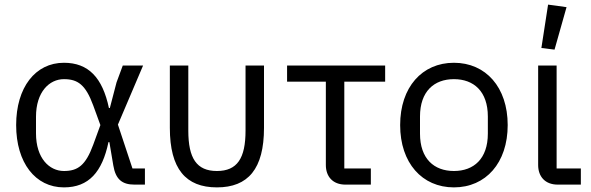

<svg xmlns="http://www.w3.org/2000/svg" viewBox="-20 -800 2562 832"><path d="M608 -70H554L491 -260L600 -516H512L485 -443L456 -332H452C424 -464 363 -528 257 -528C133 -528 50 -421 50 -258C50 -95 133 12 257 12C365 12 423 -55 450 -184H454L471 -83C481 -23 509 0 563 0H608ZM257 -59C194 -59 136 -114 136 -222V-294C136 -402 194 -457 257 -457C317 -457 351 -433 384 -343L415 -258L384 -173C351 -83 317 -59 257 -59Z M796 -516H716V-246C716 -68 785 12 920 12C1055 12 1124 -68 1124 -246V-516H1044V-234C1044 -114 1008 -59 920 -59C832 -59 796 -114 796 -234Z M1587 0V-70H1472V-446H1649V-516H1224V-446H1392V-85C1392 -35 1422 0 1477 0Z M1947 12C2085 12 2180 -94 2180 -258C2180 -422 2085 -528 1947 -528C1809 -528 1714 -422 1714 -258C1714 -94 1809 12 1947 12ZM1947 -59C1861 -59 1800 -112 1800 -221V-295C1800 -404 1861 -457 1947 -457C2033 -457 2094 -404 2094 -295V-221C2094 -112 2033 -59 1947 -59Z M2435 -769 2355 -780 2326 -592 2383 -585ZM2497 -70H2392V-516H2312V-85C2312 -35 2342 0 2397 0H2497Z"/></svg>

Font: LVC Sans
Style: Regular
Weight: 400
Designer: Mike Abbink, Paul van der Laan, Pieter van Rosmalen
Foundry: Bold Monday
Version: Version 3.0